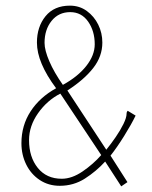

<svg xmlns="http://www.w3.org/2000/svg" viewBox="-20 -649 540 681"><path d="M410 12 353 -76Q321 -41 281 -15.5Q241 10 192 10Q152 10 121 -10.5Q90 -31 73 -65.5Q56 -100 56 -141Q56 -204 88.5 -254Q121 -304 179 -336Q111 -427 111 -498Q111 -554 141.5 -591.5Q172 -629 228 -629Q262 -629 288 -610Q314 -591 328.5 -561.5Q343 -532 343 -498Q343 -449 310.5 -407.5Q278 -366 219 -328L357 -118Q374 -139 390.5 -163Q407 -187 418 -209.5Q429 -232 429 -246Q429 -252 433 -256L461 -239Q446 -208 420.5 -167Q395 -126 372 -97L432 -3ZM203 -348Q256 -377 286 -415Q316 -453 316 -492Q316 -539 292.5 -572.5Q269 -606 229 -606Q188 -606 163 -575Q138 -544 138 -497Q138 -471 155 -431.5Q172 -392 203 -348ZM199 -15Q235 -15 273 -41Q311 -67 339 -99L194 -317Q147 -293 115 -247.5Q83 -202 83 -152Q83 -92 114 -53.5Q145 -15 199 -15Z"/></svg>

Font: Inconsolata ExtraLight
Style: Regular
Weight: 200
Monospace: yes
Designer: Raph Levien, Cyreal, Brenton Simpson
Foundry: Raph Levien, Cyreal, Google
Version: Version 3.001; ttfautohint (v1.8.2.53-6de2)